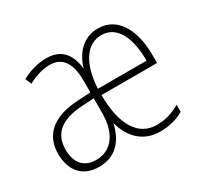

<svg xmlns="http://www.w3.org/2000/svg" viewBox="-119 -701 924 874"><g transform="rotate(-30 343.5 -264.5)"><path d="M481 -539C405 -539 356 -485 335 -413C325 -499 283 -539 210 -539C164 -539 117 -525 81 -504L95 -472C137 -496 178 -505 209 -505C272 -505 307 -461 307 -367V-304L238 -300C115 -293 40 -240 40 -134C40 -50 84 10 173 10C258 10 309 -43 328 -131C349 -52 402 10 495 10C540 10 584 -1 619 -22V-59C577 -34 536 -24 496 -24C401 -24 345 -109 345 -268H637V-301C639 -431 591 -539 481 -539ZM480 -505C563 -505 601 -419 601 -301H345C352 -435 406 -505 480 -505ZM241 -269 307 -273V-196C307 -97 264 -24 177 -24C112 -24 79 -67 79 -134C79 -217 132 -262 241 -269Z"/></g></svg>

Font: Noto Sans Myanmar Condensed ExtraLight
Style: Regular
Weight: 200
Width: 3
Designer: Monotype Design Team
Foundry: Monotype Imaging Inc.
Version: Version 2.107